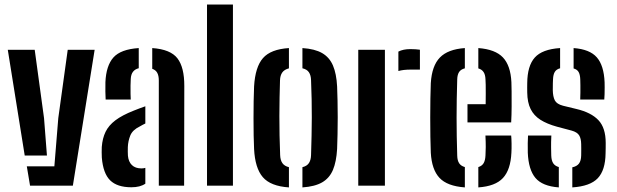

<svg xmlns="http://www.w3.org/2000/svg" viewBox="-20 -820 2727 848"><path d="M14.4 -600H133.3L174.5 -298.1L187.3 -133H89.2ZM98.4 -85.5H220.1L237.4 -298.1L279.1 -600H398L301.8 0H112.7Z M429.7 -124.1Q429.2 -134.7 429.1 -147.6Q429 -160.5 429.5 -170.8Q432.4 -209.2 446.2 -237.7Q460 -266.2 489.8 -288.7Q519.6 -311.2 570.5 -331.3Q583.4 -336.5 596.2 -341.3Q608.9 -346 621.9 -350.6V-274.6Q616.2 -272.1 610.1 -268.7Q604.1 -265.2 597.3 -261.5Q565.4 -246 555.5 -221.6Q545.7 -197.1 544.6 -170.3Q544.3 -157.2 544.4 -149.9Q544.5 -142.6 545 -132.3Q547.5 -105.5 562.6 -90.9Q577.8 -76.2 604.6 -76.2Q614.8 -76.2 621.9 -78.6V-8.7Q598.9 7.1 560.5 7.1Q497.6 7.1 466.5 -23.5Q435.4 -54.2 429.7 -124.1ZM446.6 -380.4Q445.7 -393.9 445.4 -415.5Q445.1 -437.1 445.6 -457.3Q448.7 -529.7 480.8 -566.1Q513 -602.4 592.8 -607.7V-518.7Q576.7 -514.7 567.6 -503.3Q558.5 -491.9 557.5 -471.1Q556.7 -461 556.5 -441.8Q556.2 -422.5 556.6 -404.6Q557 -386.6 557.5 -380.4ZM681.4 0V-464.7Q681.4 -485.5 674.6 -498.2Q667.8 -510.8 652.4 -516.1V-607.7Q733.1 -602.1 763.7 -562.3Q794.3 -522.4 794 -440.2L793.2 0Z M894.3 0V-800H1008.8V0Z M1102.2 -162Q1100.9 -186.8 1100.3 -222.3Q1099.7 -257.7 1099.7 -297.2Q1099.7 -336.6 1100.3 -373.6Q1100.9 -410.7 1102.2 -438.4Q1107.2 -524.3 1141.5 -563.4Q1175.8 -602.6 1256.1 -607.7V-518.2Q1235.8 -512.8 1226.6 -499.8Q1217.4 -486.7 1216.7 -465.2Q1215.5 -430 1214.8 -390.1Q1214 -350.2 1213.9 -307.7Q1213.8 -265.2 1214.7 -221.8Q1215.5 -178.3 1217.3 -135.4Q1218 -112.9 1227.1 -99.7Q1236.3 -86.4 1256.1 -81.6V7.7Q1175.2 2.4 1140.8 -37.5Q1106.4 -77.4 1102.2 -162ZM1315.7 7.7V-81.6Q1335.8 -86.6 1344.4 -99.8Q1353.1 -112.9 1353.8 -134.7Q1355.3 -179.7 1356.1 -220.7Q1357 -261.8 1357.1 -301.5Q1357.2 -341.3 1356.4 -381.9Q1355.5 -422.4 1353.8 -466.1Q1353.1 -488 1344.3 -500.9Q1335.6 -513.9 1315.7 -518.4V-607.7Q1370.6 -604.1 1403 -585.4Q1435.3 -566.6 1450.7 -530.4Q1466 -494.3 1468.9 -438.4Q1470.1 -411.9 1470.8 -376.1Q1471.6 -340.4 1471.6 -301.7Q1471.6 -262.9 1470.8 -226.5Q1470.1 -190.1 1468.9 -162Q1465.7 -105.5 1450.4 -69.3Q1435 -33.1 1402.7 -14.5Q1370.4 4.1 1315.7 7.7Z M1562.3 0V-600H1680V0ZM1739.5 -506.3V-592.1Q1760.3 -603.1 1792.5 -603.1Q1803.9 -603.1 1815 -602.4Q1826.2 -601.6 1834.6 -600.4V-512.6H1793.9Q1761.1 -512.6 1739.5 -506.3Z M1882.7 -145.4Q1881.4 -175.2 1880.8 -216Q1880.2 -256.9 1880.2 -301.1Q1880.2 -345.4 1880.9 -385.3Q1881.5 -425.3 1882.7 -453Q1887.5 -529.5 1922.8 -565.9Q1958 -602.4 2033.1 -607.7V-518.2Q2015.2 -513.7 2007.5 -501.7Q1999.9 -489.6 1999.4 -469.6Q1997.9 -423.8 1997.3 -382.1Q1996.6 -340.4 1996.6 -300.2Q1996.6 -260 1997.3 -218.9Q1997.9 -177.9 1999.4 -132.9Q1999.9 -111 2007.9 -99Q2015.8 -87 2033.1 -82.1V7.7Q1955.1 2.1 1921 -34.5Q1886.9 -71 1882.7 -145.4ZM2092.6 7.7V-82.1Q2108.6 -86.9 2115.9 -99.2Q2123.2 -111.4 2124.2 -133.7Q2125.2 -148.7 2125.4 -170.8Q2125.5 -192.8 2124 -221.4H2237.7Q2239 -210 2239.4 -185.9Q2239.7 -161.7 2238.7 -145.4Q2235.2 -70.2 2201.4 -33.8Q2167.7 2.6 2092.6 7.7ZM2044.7 -279.5V-359.9H2125Q2125.4 -383 2125.4 -405.6Q2125.4 -428.2 2125.2 -445.3Q2124.9 -462.5 2124.2 -469.6Q2123.5 -490.5 2115.7 -501.9Q2108 -513.4 2092.6 -517.9V-607.7Q2167.5 -602.1 2201.3 -566.3Q2235.1 -530.5 2238.7 -457.3Q2239.2 -445.7 2239.6 -415.7Q2240 -385.8 2239.7 -348.9Q2239.5 -312 2237.7 -279.5Z M2311.1 -145.4Q2310.6 -168.1 2310.9 -188Q2311.2 -208 2312.1 -221.4H2415.1Q2413.6 -189.5 2414 -168.9Q2414.4 -148.4 2414.7 -132.9Q2415.5 -110.7 2423.4 -98.8Q2431.3 -86.9 2448.1 -82.1V7.7Q2375.7 2.4 2344.9 -34.1Q2314.2 -70.5 2311.1 -145.4ZM2507.7 7.7V-81Q2527.9 -85.3 2537.2 -97.7Q2546.5 -110.1 2546.9 -133.7Q2547.1 -147.3 2547.1 -153.5Q2547.1 -159.7 2547.1 -165.4Q2547.1 -171.1 2546.9 -183.4Q2546.5 -208.5 2537.8 -222.4Q2529.1 -236.3 2504.8 -243.2L2439.7 -260.5Q2395.7 -272.6 2366.8 -291Q2337.9 -309.5 2323.6 -338.4Q2309.2 -367.3 2308.6 -411.3Q2308.4 -424 2308.4 -433.3Q2308.4 -442.7 2308.6 -452.7Q2309.2 -529.3 2342 -565.9Q2374.8 -602.6 2453.8 -607.7V-518.4Q2437.5 -514.2 2430.4 -502.5Q2423.3 -490.9 2422.5 -469.6Q2422.3 -464.2 2421.8 -453Q2421.3 -441.9 2421.5 -421.7Q2422 -393.4 2430.4 -376.8Q2438.9 -360.3 2466.8 -353L2525.7 -338.7Q2590.9 -323.3 2623.1 -289.2Q2655.2 -255.2 2655.2 -188.6Q2655.2 -176.3 2655.1 -165.8Q2655 -155.3 2654.6 -142.5Q2653.7 -68.3 2620.1 -32.8Q2586.5 2.6 2507.7 7.7ZM2542.6 -380.4Q2543.3 -394 2543.4 -411.1Q2543.6 -428.3 2543.4 -444.1Q2543.3 -460 2542.8 -469.8Q2542 -490.6 2535.5 -502Q2529.1 -513.3 2513.4 -517.7V-607.7Q2584.9 -602.4 2616 -566.6Q2647.2 -530.9 2650.3 -456.6Q2650.6 -448.9 2650.6 -433.7Q2650.6 -418.6 2650.2 -403.4Q2649.8 -388.2 2648.9 -380.4Z"/></svg>

Font: Big Shoulders Stencil Text Thin
Style: Regular
Weight: 100
Designer: Patric King
Foundry: XO Type Co
Version: Version 2.001